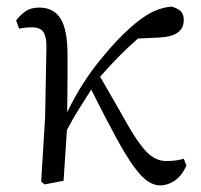

<svg xmlns="http://www.w3.org/2000/svg" viewBox="-20 -549 611 583"><path d="M538 -67 546 -46Q532 -15 510.5 -0.5Q489 14 467 14Q448 14 429.5 2Q411 -10 388 -41Q365 -72 333.5 -129.5Q302 -187 257 -277Q238 -246 220.5 -219Q203 -192 183 -154Q181 -115 178 -76Q175 -37 173 0L115 11L105 2L117 -193L121 -408Q121 -438 111.5 -452Q102 -466 77 -466Q67 -466 57.5 -465Q48 -464 38 -462L29 -487Q42 -504 58 -515Q74 -526 99 -526Q143 -526 164 -492.5Q185 -459 185 -382Q185 -376 185 -356Q185 -336 185 -308.5Q185 -281 184.5 -254Q184 -227 184 -208Q224 -292 281 -363Q338 -434 391 -478Q424 -505 450 -516Q476 -527 501 -529Q517 -525 527.5 -516Q538 -507 538 -488Q538 -438 462 -435L399 -432Q369 -406 340.5 -377Q312 -348 284 -316Q334 -230 366 -173Q398 -116 425 -88Q452 -60 485 -60Q502 -60 515.5 -62Q529 -64 538 -67Z"/></svg>

Font: Shippori Mincho TTF
Style: Regular
Weight: 400
Version: Version 2.100